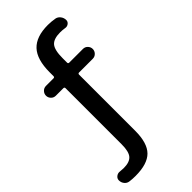

<svg xmlns="http://www.w3.org/2000/svg" viewBox="-297 -807 1103 1103"><g transform="rotate(-45 255.0 -255.0)"><path d="M44 227Q27 225 16 211.5Q5 198 5 180Q5 165 17.5 155.5Q30 146 45 148Q65 150 75 150Q123 150 143 127Q163 104 163 45V-411Q163 -420 154 -420H93Q76 -420 64.5 -432Q53 -444 53 -460Q53 -476 64.5 -488Q76 -500 93 -500H154Q163 -500 163 -509V-540Q163 -644 208 -692Q253 -740 348 -740Q374 -740 404 -735Q421 -732 432 -717.5Q443 -703 443 -685Q443 -671 431 -662.5Q419 -654 405 -657Q387 -660 368 -660Q315 -660 294 -635.5Q273 -611 273 -545V-509Q273 -500 282 -500H393Q410 -500 421.5 -488Q433 -476 433 -460Q433 -444 421.5 -432Q410 -420 393 -420H282Q273 -420 273 -411V45Q273 144 230.5 187Q188 230 91 230Q66 230 44 227Z"/></g></svg>

Font: Rounded Mplus 1c Medium
Style: Regular
Weight: 500
Version: Version 1.059.20150529